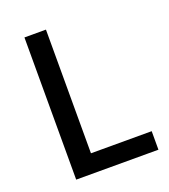

<svg xmlns="http://www.w3.org/2000/svg" viewBox="-132 -810 799 906"><g transform="rotate(-20 268.0 -357.0)"><path d="M95 0H508V-93H203V-714H95Z"/></g></svg>

Font: Noto Sans Bassa Vah Medium
Style: Regular
Weight: 500
Designer: Monotype Design Team
Foundry: Monotype Imaging Inc.
Version: Version 2.002